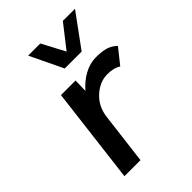

<svg xmlns="http://www.w3.org/2000/svg" viewBox="-221 -845 939 939"><g transform="rotate(-45 249.0 -375.0)"><path d="M353 -579H236L154 -750H238L301 -631L394 -750H478ZM382 -510Q426 -510 452 -501.5Q478 -493 498 -473L435 -394Q408 -412 364 -412Q311 -412 266.5 -371.5Q222 -331 214 -268L181 0H70L131 -500H232L230 -430Q262 -467 301.5 -488.5Q341 -510 382 -510Z"/></g></svg>

Font: Orkney Medium
Style: MediumItalic
Weight: 500
Designer: Samuel Oakes and Alfredo Marco Pradil
Foundry: Alfredo Marco Pradil
Version: 1.0; ttfautohint (v1.5)